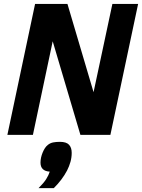

<svg xmlns="http://www.w3.org/2000/svg" viewBox="-20 -696 733 991"><path d="M395 0 252 -482.9 149.9 0H18.1L161.1 -675.8H328.1L462.9 -220.2L560.1 -675.8H692.9L549.8 0ZM179.2 274.9Q206.1 248 218.5 228.3Q231 208.5 236.8 189.9Q189 187 189 143.1Q189 130.9 191.9 117.4Q194.8 104 200 91.6Q205.1 79.1 211.9 68.6Q218.8 58.1 227.1 51.8Q239.3 42 254.4 39.1Q269.5 36.1 289.1 36.1Q322.3 36.1 336.2 51Q350.1 65.9 350.1 92.8Q350.1 116.2 343.8 139.2Q337.4 162.1 326.2 184.1Q300.8 232.4 257.8 274.9Z"/></svg>

Font: Lorenzo Sans
Style: Bold Italic
Weight: 700
Italic angle: -12°
Foundry: Intel Corporation
Version: Version 1.00; ttfautohint (v1.5)